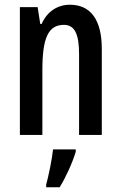

<svg xmlns="http://www.w3.org/2000/svg" viewBox="-20 -663 511 811"><path d="M275 -643C224 -643 179 -615 156 -562H150L139 -633H64V-93H159V-368C159 -503 184 -558 250 -558C297 -558 314 -516 314 -434V-93H410V-456C410 -581 362 -643 275 -643ZM300 -22V-32H204C200 9 185 81 175 117V128H232C258 86 285 27 300 -22Z"/></svg>

Font: Noto Sans Kannada UI ExtraCondensed Medium
Style: Regular
Weight: 500
Width: 2
Designer: Jelle Bosma - Monotype Design Team
Foundry: Monotype Imaging Inc.
Version: Version 2.005